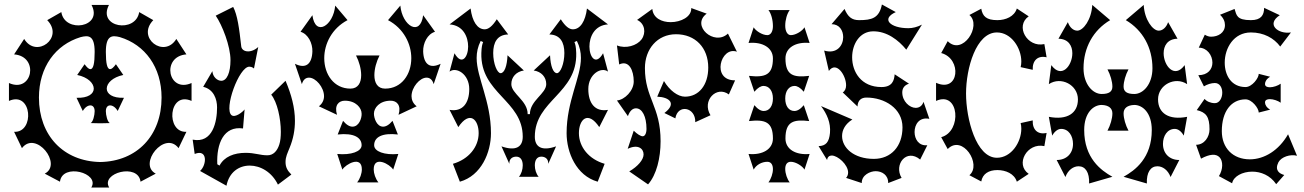

<svg xmlns="http://www.w3.org/2000/svg" viewBox="-20 -790 5826 858"><path d="M836 -419C731 -372 699 -538 813 -547L768 -616C714 -527 588 -621 665 -700L602 -736C587 -640 414 -667 467 -768H389C442 -667 269 -640 254 -736L191 -700C268 -621 142 -527 88 -616L43 -547C157 -538 125 -372 20 -419V-339C124 -385 136 -196 43 -201L78 -128C140 -209 261 -56 180 -14L248 22C258 -63 428 -17 388 48H468C428 -17 598 -63 608 22L676 -14C595 -56 716 -209 778 -128L813 -201C720 -196 732 -385 836 -339ZM428 -66C264 -69 154 -184 154 -354C154 -490 228 -590 340 -624C375 -633 403 -633 403 -558C403 -506 397 -481 384 -481C377 -481 369 -488 358 -503L325 -455C373 -445 399 -418 399 -394C399 -371 374 -351 322 -353L350 -294C360 -311 373 -319 384 -319C395 -319 403 -310 403 -293C403 -276 396 -245 385 -240L428 -239L471 -240C460 -245 453 -276 453 -293C453 -310 461 -319 472 -319C483 -319 496 -311 506 -294L534 -353C482 -351 457 -371 457 -394C457 -418 483 -445 531 -455L498 -503C487 -488 479 -481 472 -481C459 -481 453 -506 453 -558C453 -633 481 -633 516 -624C628 -590 702 -490 702 -354C702 -184 592 -69 428 -66Z M992 40C1004 -21 1048 -50 1096 -50C1144 -50 1195 -21 1222 35L1282 -10C1265 -27 1256 -42 1256 -66C1256 -90 1265 -106 1274 -129C1291 -170 1298 -210 1298 -250C1298 -309 1282 -368 1256 -429L1192 -367C1219 -334 1235 -260 1235 -201C1235 -179 1233 -159 1228 -144C1219 -116 1202 -96 1175 -96C1142 -96 1119 -107 1078 -107C1026 -107 982 -90 961 -50L951 -56C947 -149 980 -228 1066 -216L1073 -301C1064 -289 1031 -263 1015 -275C979 -302 1048 -492 1094 -492C1106 -492 1112 -486 1115 -484L1134 -580C1101 -550 1061 -557 1058 -583C1049 -664 1041 -723 1022 -759L944 -720C973 -678 1010 -584 1010 -521C1010 -466 994 -429 969 -429C951 -429 931 -446 929 -472L888 -402C935 -391 950 -347 950 -310C950 -247 931 -148 841 -166L850 -102C909 -126 904 -52 874 -26Z M1671 25C1658 9 1650 -15 1650 -33C1650 -97 1723 -56 1737 -32L1760 -102C1698 -96 1652 -113 1652 -141C1652 -178 1689 -197 1758 -189L1734 -250C1718 -231 1704 -224 1692 -224C1663 -224 1651 -263 1651 -282C1651 -308 1676 -340 1726 -340C1753 -340 1774 -320 1761 -277L1842 -315C1826 -327 1819 -344 1819 -360C1819 -400 1856 -443 1886 -443C1900 -443 1912 -435 1918 -414L1949 -505C1901 -481 1873 -503 1871 -560C1870 -597 1890 -638 1924 -648L1871 -722C1858 -624 1777 -675 1769 -765L1714 -700C1784 -663 1818 -594 1818 -530C1818 -458 1775 -394 1701 -394C1667 -394 1653 -420 1653 -454C1653 -482 1662 -515 1676 -542H1571C1585 -515 1594 -482 1594 -454C1594 -420 1580 -394 1546 -394C1472 -394 1429 -458 1429 -530C1429 -594 1463 -663 1533 -700L1478 -765C1470 -675 1389 -624 1376 -722L1323 -648C1357 -638 1377 -597 1376 -560C1374 -503 1346 -481 1298 -505L1329 -414C1335 -435 1347 -443 1361 -443C1391 -443 1428 -400 1428 -360C1428 -344 1421 -327 1405 -315L1486 -277C1473 -320 1494 -340 1521 -340C1570 -340 1596 -308 1596 -282C1597 -263 1585 -224 1555 -224C1543 -224 1529 -231 1513 -250L1489 -189C1562 -197 1596 -175 1596 -141C1596 -113 1549 -96 1487 -102L1510 -32C1524 -56 1597 -97 1597 -33C1597 -15 1589 9 1576 25Z M2675 -552C2642 -494 2614 -536 2614 -582C2614 -625 2636 -677 2697 -681L2603 -752C2596 -695 2573 -659 2540 -659C2524 -659 2506 -672 2486 -704L2435 -636C2484 -635 2502 -600 2502 -553C2502 -505 2484 -463 2469 -463C2452 -463 2440 -495 2438 -543L2365 -475C2399 -470 2421 -446 2421 -414C2421 -371 2348 -341 2348 -280H2338C2338 -341 2265 -371 2265 -414C2265 -446 2287 -470 2321 -475L2248 -543C2246 -495 2234 -463 2217 -463C2202 -463 2184 -505 2184 -553C2184 -600 2202 -635 2251 -636L2200 -704C2180 -672 2162 -659 2146 -659C2113 -659 2090 -695 2083 -752L1989 -681C2050 -677 2072 -625 2072 -582C2072 -536 2044 -494 2011 -552L1989 -470C2019 -493 2077 -459 2077 -392C2077 -330 2048 -289 1989 -299L2028 -222C2079 -298 2119 -256 2119 -195C2119 -133 2074 -78 2004 -58L2035 22C2131 -5 2174 -109 2174 -195C2174 -338 2110 -443 2110 -531C2110 -556 2115 -581 2128 -607L2139 -602C2135 -592 2132 -582 2131 -553C2126 -372 2316 -342 2316 -179C2316 -134 2286 -113 2221 -136L2256 -58C2255 -82 2272 -90 2287 -90C2308 -90 2316 -72 2316 -51C2316 -33 2310 -13 2299 0H2387C2376 -13 2370 -33 2370 -51C2370 -72 2378 -90 2399 -90C2414 -90 2431 -82 2430 -58L2465 -136C2400 -113 2370 -134 2370 -179C2370 -342 2560 -372 2555 -553C2554 -582 2551 -592 2547 -602L2558 -607C2571 -581 2576 -556 2576 -531C2576 -443 2512 -338 2512 -195C2512 -109 2555 -5 2651 22L2682 -58C2612 -78 2567 -133 2567 -195C2567 -256 2607 -298 2658 -222L2697 -299C2638 -289 2609 -330 2609 -392C2609 -459 2667 -493 2697 -470Z M2876 34C2914 -9 2932 -84 2932 -159C2932 -315 2862 -351 2862 -486C2862 -570 2917 -637 3001 -637C3087 -637 3145 -577 3145 -488C3145 -410 3103 -358 3041 -358C3009 -358 2972 -386 2947 -428L2917 -358C2972 -356 3005 -327 2949 -285L2998 -261C3008 -326 3089 -312 3087 -244L3155 -275C3115 -340 3182 -409 3237 -368L3265 -431C3157 -430 3200 -585 3273 -559L3233 -640C3172 -582 3066 -676 3138 -729L3069 -754C3071 -715 3023 -691 2977 -691C2937 -691 2899 -709 2895 -750L2827 -701C2862 -685 2868 -643 2847 -614C2826 -586 2777 -571 2737 -587L2747 -502C2791 -523 2812 -475 2812 -426C2812 -385 2772 -344 2737 -341L2786 -271C2795 -297 2809 -306 2822 -306C2850 -306 2869 -269 2869 -214C2869 -194 2862 -181 2852 -181C2843 -181 2827 -191 2812 -206L2785 -125C2831 -147 2856 -126 2856 -100C2856 -76 2830 -46 2792 -24Z M3509 25C3498 11 3489 -14 3489 -35C3489 -53 3496 -67 3514 -67C3537 -67 3567 -47 3575 -32L3598 -102C3536 -96 3490 -123 3490 -171C3490 -248 3527 -257 3596 -249L3572 -320C3556 -301 3542 -294 3530 -294C3505 -294 3489 -316 3489 -350C3489 -384 3506 -406 3531 -406C3542 -406 3556 -399 3572 -380L3596 -451C3527 -443 3490 -452 3490 -529C3490 -577 3536 -604 3598 -598L3575 -668C3567 -653 3537 -633 3514 -633C3499 -633 3489 -650 3489 -675C3489 -701 3497 -729 3509 -745H3414C3426 -730 3434 -701 3434 -673C3434 -649 3424 -633 3409 -633C3386 -633 3356 -653 3348 -668L3325 -598C3387 -604 3434 -577 3434 -529C3434 -455 3400 -443 3327 -451L3351 -380C3367 -399 3381 -406 3392 -406C3417 -406 3434 -384 3434 -350C3434 -316 3418 -294 3393 -294C3381 -294 3367 -301 3351 -320L3327 -249C3400 -257 3434 -245 3434 -171C3434 -123 3387 -96 3325 -102L3348 -32C3359 -53 3384 -67 3409 -67C3427 -67 3434 -52 3434 -34C3434 -15 3426 9 3414 25Z M3831 28C3830 -8 3869 -25 3893 -25C3921 -25 3950 -8 3949 28L4009 5C3973 -55 4031 -128 4092 -77L4124 -141C4086 -137 4067 -168 4067 -200C4067 -234 4088 -268 4133 -259L4107 -335C4101 -316 4087 -308 4072 -308C4045 -308 4012 -337 4012 -377C4012 -394 4020 -409 4042 -416L3978 -458C3976 -430 3967 -401 3919 -401C3828 -401 3788 -469 3788 -534C3788 -592 3821 -649 3881 -650C3943 -651 3995 -611 4030 -568L4100 -680C4079 -669 4058 -664 4039 -664C3959 -664 3915 -705 3983 -736L3921 -770C3909 -709 3876 -700 3819 -700C3786 -700 3769 -715 3754 -750L3696 -682C3731 -682 3748 -654 3748 -624C3748 -587 3720 -547 3663 -564L3684 -473C3717 -519 3761 -454 3761 -409C3761 -395 3756 -383 3746 -377L3812 -314C3813 -342 3829 -354 3852 -354C3933 -354 4013 -306 4013 -221C4013 -136 3962 -80 3885 -80C3795 -80 3743 -130 3743 -182C3743 -209 3757 -236 3789 -256L3649 -316C3675 -281 3693 -242 3689 -196C3685 -155 3671 -138 3638 -137L3676 -75C3678 -89 3686 -95 3697 -95C3724 -95 3770 -54 3770 -19C3770 -10 3767 -2 3761 5Z M4541 -240C4543 -232 4544 -224 4544 -215C4544 -154 4499 -85 4435 -85C4342 -85 4297 -259 4297 -372C4297 -485 4342 -645 4435 -645C4499 -645 4544 -576 4544 -515C4544 -506 4543 -498 4541 -490L4595 -478C4593 -520 4618 -543 4657 -534L4647 -593C4570 -576 4515 -674 4577 -717L4524 -752C4513 -716 4474 -700 4437 -700C4388 -700 4371 -717 4365 -751L4312 -723C4369 -675 4281 -539 4215 -606L4186 -553C4280 -528 4267 -373 4163 -420V-339C4267 -386 4280 -202 4186 -177L4215 -124C4281 -191 4369 -55 4312 -7L4365 21C4371 -13 4398 -30 4437 -30C4474 -30 4513 -14 4524 22L4577 -13C4515 -56 4570 -154 4647 -137L4657 -196C4618 -187 4593 -210 4595 -252Z M5155 -346C5155 -411 5231 -450 5285 -414L5274 -499C5228 -436 5180 -497 5180 -552C5180 -585 5197 -616 5242 -617L5200 -691C5192 -667 5175 -653 5158 -653C5131 -653 5094 -703 5091 -768L5011 -700C5087 -655 5130 -577 5130 -485C5130 -414 5089 -370 5049 -370C5017 -370 5001 -380 5001 -403C5001 -425 5010 -456 5023 -480H4929C4942 -456 4951 -425 4951 -403C4951 -380 4935 -370 4903 -370C4863 -370 4822 -414 4822 -485C4822 -577 4865 -655 4941 -700L4861 -768C4858 -703 4821 -653 4794 -653C4777 -653 4760 -667 4752 -691L4710 -617C4755 -616 4772 -585 4772 -552C4772 -497 4724 -436 4678 -499L4667 -414C4721 -450 4797 -411 4797 -346C4797 -284 4749 -252 4667 -268L4682 -184C4694 -205 4709 -214 4722 -214C4756 -214 4775 -182 4775 -147C4775 -104 4746 -75 4702 -75L4741 1C4753 -31 4777 -47 4800 -47C4830 -47 4849 -20 4847 30L4951 0C4899 -29 4825 -84 4825 -209C4825 -286 4866 -321 4903 -321C4935 -320 4951 -306 4951 -283C4951 -261 4942 -230 4929 -206H5023C5010 -230 5001 -261 5001 -283C5001 -306 5017 -320 5049 -321C5086 -321 5127 -286 5127 -209C5127 -84 5053 -29 5001 0L5105 30C5103 -20 5122 -47 5152 -47C5175 -47 5199 -31 5211 1L5250 -75C5206 -75 5177 -104 5177 -147C5177 -182 5196 -214 5230 -214C5243 -214 5258 -205 5270 -184L5285 -268C5203 -252 5155 -284 5155 -346Z M5736 -190C5695 -118 5630 -78 5565 -78C5490 -78 5440 -128 5440 -204C5440 -292 5482 -346 5546 -346C5575 -346 5605 -306 5605 -287L5656 -300C5640 -309 5633 -322 5633 -332C5633 -343 5642 -347 5655 -347C5670 -347 5691 -340 5703 -331V-416C5691 -407 5670 -400 5655 -400C5642 -400 5633 -404 5633 -415C5633 -425 5640 -438 5656 -447L5605 -460C5605 -441 5575 -401 5546 -401C5483 -401 5453 -453 5453 -510C5453 -575 5493 -645 5570 -645C5627 -645 5673 -620 5701 -582L5749 -645C5692 -636 5636 -681 5699 -722L5629 -755C5629 -722 5615 -700 5570 -700C5506 -700 5506 -722 5497 -750L5432 -724C5448 -709 5454 -693 5454 -678C5454 -643 5423 -626 5392 -626C5383 -626 5373 -629 5364 -635L5337 -577C5374 -577 5398 -543 5398 -510C5398 -481 5378 -454 5335 -454L5360 -404C5374 -413 5393 -419 5409 -419C5431 -419 5442 -398 5442 -376C5442 -353 5430 -329 5409 -329C5390 -329 5372 -337 5363 -348L5328 -298C5370 -288 5385 -268 5385 -212C5385 -178 5362 -143 5325 -143L5347 -81C5386 -102 5414 -104 5430 -87C5446 -70 5446 -33 5427 -3L5486 29C5492 -2 5532 -23 5576 -23C5614 -23 5656 -7 5683 33L5719 -8C5697 -14 5675 -29 5693 -65C5706 -89 5746 -102 5776 -94Z"/></svg>

Font: Malebolge Adversarial
Style: Regular
Weight: 400
Designer: Ariel Martín Pérez
Foundry: Tunera Type Foundry
Version: Version 0.007;hotconv 1.0.109;makeotfexe 2.5.65596